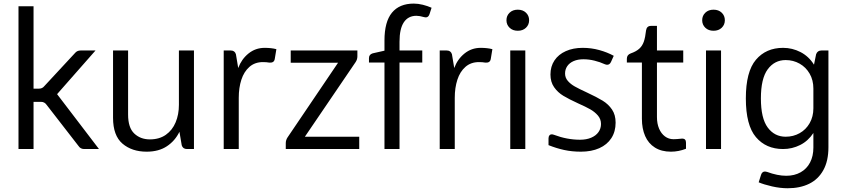

<svg xmlns="http://www.w3.org/2000/svg" viewBox="-20 -822 4671 1059"><path d="M525.9 0H444.3Q424.3 0 413.6 -16.1L236.8 -244.1Q225.6 -260.3 206.1 -260.3H165V0H82V-787.6H165V-333H194.3Q204.1 -333 211.4 -336.4Q218.8 -339.8 225.1 -347.7L393.1 -528.8Q404.8 -543.5 424.3 -543.5H506.8L294.9 -302.7Z M1049.8 -543.5V0H1011.2Q988.8 0 982.4 -20.5L969.7 -95.2Q945.8 -45.4 900.6 -15.4Q855.5 14.6 789.1 14.6Q707.5 14.6 655.5 -29.8Q603.5 -74.2 603.5 -172.4V-543.5H686.5V-189.9Q686.5 -117.7 720.7 -85.4Q754.9 -53.2 806.6 -53.2Q858.9 -53.2 894.8 -78.6Q930.7 -104 948.7 -147.2Q966.8 -190.4 966.8 -244.1V-543.5Z M1504.4 -550.8 1495.6 -497.6Q1493.7 -485.4 1486.1 -480.5Q1478.5 -475.6 1465.8 -476.6Q1450.2 -479.5 1430.2 -479.5Q1385.7 -479.5 1355.7 -453.1Q1325.7 -426.8 1311.3 -382.3Q1296.9 -337.9 1296.9 -282.7V0H1213.9V-543.5H1252.9Q1274.9 -543.5 1281.2 -522.9L1293.9 -446.8Q1312 -495.6 1350.6 -526.9Q1389.2 -558.1 1439.9 -558.1Q1476.6 -558.1 1504.4 -550.8Z M1961.4 -67.9V0H1556.2V-32.2Q1556.2 -49.3 1565.9 -64L1844.7 -476.1H1583.5V-543.5H1951.2V-511.2Q1951.2 -494.1 1941.4 -479.5L1661.6 -67.9Z M2360.4 -779.3 2349.1 -744.1Q2342.8 -726.1 2328.6 -726.1Q2324.7 -726.1 2319.3 -727.5Q2293.9 -734.9 2276.9 -734.9Q2231.4 -734.9 2207.5 -699.2Q2183.6 -663.6 2183.6 -591.8V-543.5H2309.1V-477.1H2183.6V0H2100.6V-477.1H2015.1V-501.5Q2015.1 -521.5 2035.6 -527.8L2100.6 -542.5V-598.6Q2100.6 -701.7 2141.8 -752Q2183.1 -802.2 2262.2 -802.2Q2286.1 -802.2 2312.3 -795.7Q2338.4 -789.1 2360.4 -779.3Z M2695.8 -550.8 2687 -497.6Q2685.1 -485.4 2677.5 -480.5Q2669.9 -475.6 2657.2 -476.6Q2641.6 -479.5 2621.6 -479.5Q2577.1 -479.5 2547.1 -453.1Q2517.1 -426.8 2502.7 -382.3Q2488.3 -337.9 2488.3 -282.7V0H2405.3V-543.5H2444.3Q2466.3 -543.5 2472.7 -522.9L2485.4 -446.8Q2503.4 -495.6 2542 -526.9Q2580.6 -558.1 2631.3 -558.1Q2668 -558.1 2695.8 -550.8Z M2773.4 -710.4Q2773.4 -735.4 2790.8 -752Q2808.1 -768.6 2835.9 -768.6Q2863.8 -768.6 2881.1 -752Q2898.4 -735.4 2898.4 -710.4Q2898.4 -685.5 2881.1 -668.9Q2863.8 -652.3 2835.9 -652.3Q2808.1 -652.3 2790.8 -668.9Q2773.4 -685.5 2773.4 -710.4ZM2877.4 -543.5V0H2794.4V-543.5Z M3005.4 -21.5V-58.6Q3005.4 -69.3 3010.3 -75.2Q3015.1 -81.1 3023.4 -81.1Q3027.8 -81.1 3035.2 -78.6Q3107.4 -51.3 3179.2 -51.3Q3214.4 -51.3 3240.7 -62.5Q3267.1 -73.7 3281 -93.5Q3294.9 -113.3 3294.9 -138.2Q3294.9 -165 3277.6 -185.1Q3260.3 -205.1 3235.4 -219.2Q3210.4 -233.4 3169.4 -251.5Q3118.2 -274.9 3087.4 -293.5Q3056.6 -312 3036.4 -340.8Q3016.1 -369.6 3016.1 -411.1Q3016.1 -455.6 3038.3 -488.8Q3060.5 -522 3100.8 -540Q3141.1 -558.1 3193.8 -558.1Q3241.2 -558.1 3285.4 -545.9Q3329.6 -533.7 3365.2 -514.2L3350.1 -480.5Q3342.8 -464.8 3329.1 -464.8Q3323.2 -464.8 3315.9 -467.8Q3289.1 -480 3258.8 -487.5Q3228.5 -495.1 3197.8 -495.1Q3167 -495.1 3144 -485.1Q3121.1 -475.1 3108.9 -457.3Q3096.7 -439.5 3096.7 -416.5Q3096.7 -393.1 3112.1 -375.5Q3127.4 -357.9 3150.4 -345Q3173.3 -332 3216.8 -312Q3272.5 -286.1 3304.2 -266.6Q3335.9 -247.1 3355.7 -217.8Q3375.5 -188.5 3375.5 -145.5Q3375.5 -96.2 3352.1 -60.1Q3328.6 -23.9 3285.4 -4.6Q3242.2 14.6 3184.1 14.6Q3134.3 14.6 3091.1 5.1Q3047.9 -4.4 3005.4 -21.5Z M3743.2 -57.6Q3763.7 -57.6 3763.7 -34.7V-1.5Q3722.7 14.6 3680.7 14.6Q3628.4 14.6 3592.3 -8.1Q3556.2 -30.8 3538.3 -71.8Q3520.5 -112.8 3520.5 -167V-477.1H3437.5V-498Q3437.5 -519.5 3458.5 -527.3Q3489.3 -538.1 3506.1 -553.5Q3522.9 -568.8 3531 -592Q3539.1 -615.2 3543.5 -654.8Q3547.4 -679.2 3570.8 -679.2H3603.5V-543.5H3748.5V-477.1H3603.5V-176.3Q3603.5 -140.1 3615.2 -112.5Q3627 -85 3647.7 -69.6Q3668.5 -54.2 3694.8 -54.2Q3711.9 -54.2 3737.3 -57.1Q3739.3 -57.6 3743.2 -57.6Z M3853 -710.4Q3853 -735.4 3870.4 -752Q3887.7 -768.6 3915.5 -768.6Q3943.4 -768.6 3960.7 -752Q3978 -735.4 3978 -710.4Q3978 -685.5 3960.7 -668.9Q3943.4 -652.3 3915.5 -652.3Q3887.7 -652.3 3870.4 -668.9Q3853 -685.5 3853 -710.4ZM3957 -543.5V0H3874V-543.5Z M4549.3 -543.5V-9.8Q4549.3 65.9 4521.2 116.5Q4493.2 167 4442.9 191.7Q4392.6 216.3 4324.7 216.3Q4283.2 216.3 4238.3 206.1Q4193.4 195.8 4164.6 183.6L4177.7 142.1Q4183.6 124 4199.7 124Q4202.6 124 4210.4 126Q4268.6 147.5 4316.4 147.5Q4361.8 147.5 4395.8 128.4Q4429.7 109.4 4448 74.2Q4466.3 39.1 4466.3 -7.8V-88.4Q4437.5 -44.4 4393.3 -22.2Q4349.1 0 4299.3 0Q4205.1 0 4149.4 -65.7Q4093.8 -131.3 4093.8 -279.3Q4093.8 -426.8 4149.4 -492.4Q4205.1 -558.1 4299.3 -558.1Q4350.1 -558.1 4395.5 -534.7Q4440.9 -511.2 4469.7 -465.3L4481.4 -522.9Q4488.8 -543.5 4510.7 -543.5ZM4466.3 -224.6V-333.5Q4466.3 -379.9 4445.8 -415.5Q4425.3 -451.2 4390.4 -470.9Q4355.5 -490.7 4313.5 -490.7Q4252 -490.7 4214.4 -439.7Q4176.8 -388.7 4176.8 -279.3Q4176.8 -169.4 4214.4 -118.7Q4252 -67.9 4313.5 -67.9Q4355.5 -67.9 4390.4 -87.4Q4425.3 -106.9 4445.8 -142.8Q4466.3 -178.7 4466.3 -224.6Z"/></svg>

Font: Lycee Sans
Style: Regular
Weight: 400
Designer: Justin Alvin
Foundry: Alkove Design
Version: Version 1.030